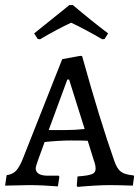

<svg xmlns="http://www.w3.org/2000/svg" viewBox="-22 -726 548 753"><path d="M499 2 504 -34 502 -38C479.3 -40 462.8 -44.8 452.5 -52.5C442.2 -60.2 433.7 -73.7 427 -93C389 -200.3 346.7 -338 300 -506L293 -507L222 -494L65 -97C56.3 -77 47.7 -62.8 39 -54.5C30.3 -46.2 18.7 -41 4 -39L-2 2L90 0C126 0 164.3 1.7 205 5L211 -33L208 -37H165C133.7 -37 118 -47 118 -67C118 -73 129.7 -107 153 -169C191 -173 225.3 -175 256 -175C286.7 -175 308.7 -174.7 322 -174L346 -97C350.7 -85 353 -74 353 -64C353 -54 348.2 -47 338.5 -43C328.8 -39 310 -36 282 -34L279 2L282 7C334.7 2.3 376.7 0 408 0C428 0 458.3 0.7 499 2ZM237 -216H169L242 -414H249L310 -220C284.7 -217.3 260.3 -216 237 -216ZM126 -573 135 -572C181.7 -599.3 222.3 -621 257 -637C293.7 -619.7 334.3 -598 379 -572L388 -573L402 -595C358.7 -627.7 312.7 -664.7 264 -706H250L112 -595Z"/></svg>

Font: Alegreya SC
Style: Regular
Weight: 400
Designer: Juan Pablo del Peral
Foundry: Juan Pablo del Peral
Version: Version 1.003